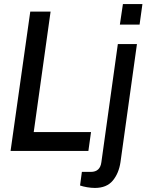

<svg xmlns="http://www.w3.org/2000/svg" viewBox="-20 -743 721 945"><path d="M129 -686H229L146 -93H428L415 0H32ZM374 170 383 103H427Q473 103 479 55L560 -526H654L573 55Q565 110 535 146Q505 182 447 182Q429 182 408.5 178.5Q388 175 374 170ZM585 -723H681L667 -622H570Z"/></svg>

Font: Archivo Narrow Medium
Style: Italic
Weight: 500
Italic angle: -8°
Designer: Hector Gatti
Foundry: Omnibus-Type
Version: Version 2.001